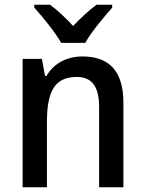

<svg xmlns="http://www.w3.org/2000/svg" viewBox="-20 -786 609 806"><path d="M237 -606H338C362 -651 417 -715 451 -754V-766H385C351 -740 321 -713 287 -677C255 -711 221 -744 190 -766H124V-754C160 -714 212 -650 237 -606ZM326 -549C262 -549 206 -521 175 -467H169L156 -539H75V0H177V-273C177 -400 208 -463 302 -463C367 -463 396 -421 396 -338V0H498V-355C498 -489 437 -549 326 -549Z"/></svg>

Font: Noto Sans Khmer UI SemiCondensed Medium
Style: Regular
Weight: 500
Width: 4
Designer: Danh Hong and the Monotype Design Team
Foundry: Monotype Imaging Inc.
Version: Version 2.002